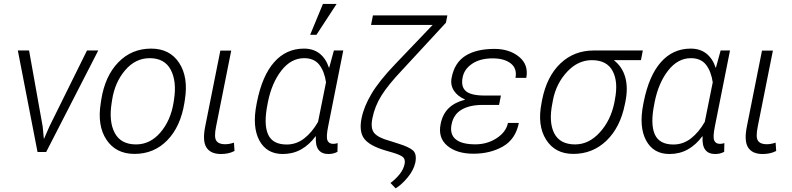

<svg xmlns="http://www.w3.org/2000/svg" viewBox="-20 -791 4121 999"><path d="M202.1 -132.3 208 -70.3 209.5 -69.8 236.8 -132.3 432.6 -528.3H491.2L220.2 0H175.3L72.8 -528.3H131.3Z M506.8 -272Q526.4 -395.5 595.7 -466.8Q665 -538.1 766.6 -538.1Q863.3 -538.1 912.1 -463.9Q960.9 -389.6 941.9 -272L939.5 -255.9Q919.4 -131.8 850.3 -61Q781.2 9.8 680.2 9.8Q583 9.8 533.9 -64Q484.9 -137.7 504.4 -255.9ZM561 -255.9Q545.4 -158.7 577.1 -99.1Q608.9 -39.6 688 -39.6Q761.2 -39.6 814.5 -101.6Q867.7 -163.6 882.8 -255.9L885.3 -272Q900.4 -367.7 868.4 -428Q836.4 -488.3 758.8 -488.3Q684.6 -488.3 631.1 -425.5Q577.6 -362.8 563.5 -272Z M1183.1 -527.8 1104.5 -133.8Q1092.8 -77.1 1105.5 -58.8Q1118.2 -40.5 1150.4 -40.5Q1161.6 -40.5 1172.9 -42.5Q1184.1 -44.4 1197.3 -48.8L1200.2 -5.4Q1182.6 3.4 1165.8 6.8Q1148.9 10.3 1129.4 10.3Q1075.7 10.3 1054 -23.9Q1032.2 -58.1 1048.3 -136.2L1126.5 -527.8Z M1766.1 -528.3 1687.5 -133.8Q1676.3 -78.6 1683.8 -60.5Q1691.4 -42.5 1713.9 -42.5Q1719.2 -42.5 1724.9 -43.5Q1730.5 -44.4 1736.8 -46.4L1735.8 -1Q1723.6 5.4 1712.4 7.8Q1701.2 10.3 1688.5 10.3Q1654.3 10.3 1637.5 -11.5Q1620.6 -33.2 1623.5 -81.5L1622.1 -82Q1588.9 -37.1 1546.4 -13.4Q1503.9 10.3 1451.2 10.3Q1367.2 10.3 1329.3 -60.5Q1291.5 -131.3 1314.9 -249.5L1316.9 -259.8Q1344.2 -397 1406.5 -467.5Q1468.8 -538.1 1561.5 -538.1Q1610.4 -538.1 1643.1 -512.2Q1675.8 -486.3 1691.4 -439H1692.9L1717.3 -528.3ZM1372.1 -249.5Q1351.1 -146 1374.5 -92.5Q1397.9 -39.1 1471.7 -39.1Q1521.5 -39.1 1562.3 -70.3Q1603 -101.6 1634.8 -156.7L1676.3 -362.8Q1668 -419.4 1641.4 -453.9Q1614.7 -488.3 1562.5 -488.3Q1494.6 -488.3 1444.3 -424.1Q1394 -359.9 1374 -259.8ZM1660.2 -770.5H1731.4L1626.5 -609.9H1593.8Z M2307.6 -710.9 2300.3 -672.9 2072.8 -426.8Q1999 -349.1 1964.4 -293.2Q1929.7 -237.3 1918 -177.2Q1906.7 -124 1926.8 -99.4Q1946.8 -74.7 2005.9 -58.6L2053.2 -43.5Q2108.4 -26.4 2128.9 -8.1Q2149.4 10.3 2141.1 54.7Q2132.3 94.7 2100.6 132.8Q2068.8 170.9 2038.6 189L2011.7 161.1Q2039.1 140.6 2059.3 115.5Q2079.6 90.3 2085.4 61.5Q2089.8 37.6 2076.2 26.1Q2062.5 14.6 2024.9 3.4L1986.3 -7.8Q1903.3 -32.2 1875.2 -69.1Q1847.2 -106 1861.3 -175.8Q1873.5 -236.8 1913.1 -303.2Q1952.6 -369.6 2034.2 -455.1L2231 -661.1H1910.6L1920.4 -710.9Z M2578.6 -255.9 2576.7 -245.1H2491.7Q2423.8 -245.1 2381.8 -220.5Q2339.8 -195.8 2329.6 -144Q2319.3 -92.8 2350.8 -66.4Q2382.3 -40 2453.1 -40Q2515.1 -40 2564.2 -72Q2613.3 -104 2623 -151.4H2679.7Q2662.6 -66.4 2596.7 -28.8Q2530.8 8.8 2443.4 8.8Q2357.4 8.8 2307.9 -32.2Q2258.3 -73.2 2272.5 -145Q2282.7 -196.8 2314 -227.5Q2345.2 -258.3 2398.9 -272L2399.4 -273.4Q2359.9 -290.5 2341.1 -320.3Q2322.3 -350.1 2330.1 -387.7Q2345.2 -465.3 2402.1 -501Q2459 -536.6 2552.7 -536.6Q2630.9 -536.6 2681.2 -495.1Q2731.4 -453.6 2718.3 -385.7H2662.1Q2671.4 -434.1 2637.9 -460.7Q2604.5 -487.3 2543 -487.3Q2478.5 -487.3 2437 -459.5Q2395.5 -431.6 2387.2 -388.7Q2377.4 -340.3 2403.8 -317.1Q2430.2 -293.9 2501.5 -293.9H2586.4L2584 -282.7H2584.5L2581.5 -270.5L2579.1 -255.9Z M3314.9 -478H3175.8L3175.3 -476.6Q3217.8 -443.4 3233.2 -389.2Q3248.5 -335 3234.4 -263.2L3231 -247.1Q3207 -127.9 3135.5 -59.1Q3064 9.8 2962.9 9.8Q2868.2 9.8 2821.3 -64.5Q2774.4 -138.7 2797.9 -255.9L2800.8 -272Q2825.2 -393.6 2896 -460.9Q2966.8 -528.3 3069.3 -528.3H3324.7ZM2854.5 -255.9Q2834 -156.2 2863.5 -97.9Q2893.1 -39.6 2972.7 -39.6Q3043.9 -39.6 3100.8 -102.1Q3157.7 -164.6 3176.3 -255.9L3179.2 -272Q3197.8 -364.7 3167.7 -421.4Q3137.7 -478 3059.6 -478Q2987.3 -478 2930.9 -417.7Q2874.5 -357.4 2857.4 -272Z M3778.3 -528.3 3699.7 -133.8Q3688.5 -78.6 3696 -60.5Q3703.6 -42.5 3726.1 -42.5Q3731.4 -42.5 3737.1 -43.5Q3742.7 -44.4 3749 -46.4L3748 -1Q3735.8 5.4 3724.6 7.8Q3713.4 10.3 3700.7 10.3Q3666.5 10.3 3649.7 -11.5Q3632.8 -33.2 3635.7 -81.5L3634.3 -82Q3601.1 -37.1 3558.6 -13.4Q3516.1 10.3 3463.4 10.3Q3379.4 10.3 3341.6 -60.5Q3303.7 -131.3 3327.1 -249.5L3329.1 -259.8Q3356.4 -397 3418.7 -467.5Q3481 -538.1 3573.7 -538.1Q3622.6 -538.1 3655.3 -512.2Q3688 -486.3 3703.6 -439H3705.1L3729.5 -528.3ZM3384.3 -249.5Q3363.3 -146 3386.7 -92.5Q3410.2 -39.1 3483.9 -39.1Q3533.7 -39.1 3574.5 -70.3Q3615.2 -101.6 3647 -156.7L3688.5 -362.8Q3680.2 -419.4 3653.6 -453.9Q3627 -488.3 3574.7 -488.3Q3506.8 -488.3 3456.5 -424.1Q3406.2 -359.9 3386.2 -259.8Z M4001.5 -527.8 3922.9 -133.8Q3911.1 -77.1 3923.8 -58.8Q3936.5 -40.5 3968.8 -40.5Q3980 -40.5 3991.2 -42.5Q4002.4 -44.4 4015.6 -48.8L4018.6 -5.4Q4001 3.4 3984.1 6.8Q3967.3 10.3 3947.8 10.3Q3894 10.3 3872.3 -23.9Q3850.6 -58.1 3866.7 -136.2L3944.8 -527.8Z"/></svg>

Font: Franko
Style: Light Italic
Weight: 300
Designer: Google
Version: Version 1.200310; 2013